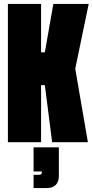

<svg xmlns="http://www.w3.org/2000/svg" viewBox="-20 -720 469 972"><path d="M20 0H188V-289H207L244 0H425L361 -372L429 -700H250L207 -455H188V-700H20ZM150 148H192C192 159 191 165 177 165H150V232H217C257 232 278 210 278 170V26H150Z"/></svg>

Font: Queering Heavy
Style: Bold
Weight: 900
Designer: Adam Naccarato
Foundry: adamnac
Version: Version 2.000;hotconv 1.0.109;makeotfexe 2.5.65596